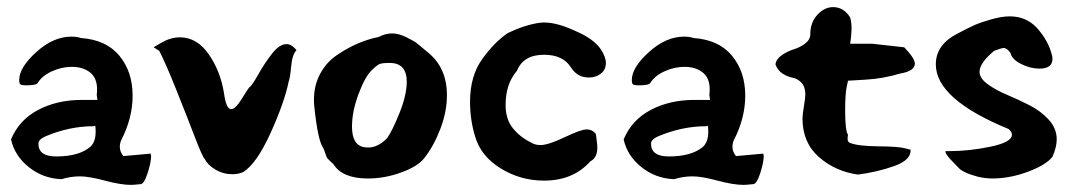

<svg xmlns="http://www.w3.org/2000/svg" viewBox="-20 -503 3029 540"><path d="M11 -111Q34 -166 87.5 -194Q141 -222 210 -222H254L252 -237Q253 -242 253 -252Q253 -284 233 -299.5Q213 -315 182 -315Q153 -315 125 -302Q97 -289 85 -268Q78 -263 53 -263Q41 -263 37.5 -265.5Q34 -268 34 -278Q34 -313 82 -356.5Q130 -400 181 -400Q196 -400 208 -396Q279 -391 316 -346Q353 -301 353 -234Q353 -171 321 -109Q317 -100 317 -90Q317 -76 327 -64L404 -71V-68Q405 -66 405 -65Q405 -46 395 -15.5Q385 15 375 15H374Q356 17 348 17Q320 17 275 5Q230 -7 205 -7Q178 -7 153 1Q101 -1 61 -33Q21 -65 11 -111ZM88 -99Q88 -63 138 -63Q202 -63 234 -90Q249 -104 249 -132Q249 -143 248 -149H246Q245 -148 243 -148Q176 -148 109 -120Q88 -111 88 -99Z M412 -370 434 -383Q460 -398 486 -398Q534 -398 567 -350.5Q600 -303 610 -241Q616 -196 630 -196Q642 -196 660 -225Q678 -254 680 -256Q688 -261 706 -293Q724 -325 745 -352Q766 -379 786 -379Q800 -379 814 -362Q802 -350 799 -317Q796 -284 792 -274Q780 -215 741 -129Q702 -43 664 -19Q650 -13 634 -13Q608 -13 586 -26Q564 -39 556 -56Q550 -60 528 -117.5Q506 -175 476 -250Q446 -325 428 -360Z M863 -223Q863 -263 880.5 -295.5Q898 -328 927.5 -348Q957 -368 986 -380.5Q1015 -393 1045 -399Q1064 -409 1083 -409Q1101 -409 1122.5 -398.5Q1144 -388 1153 -381Q1162 -374 1183 -356Q1237 -313 1237 -235Q1237 -189 1218.5 -140.5Q1200 -92 1173 -58Q1155 -35 1108.5 -18Q1062 -1 1015 -1Q943 -1 918 -41Q906 -52 902 -56.5Q898 -61 895.5 -70Q893 -79 889 -87Q874 -107 864 -203Q863 -210 863 -223ZM970 -147Q970 -94 1005 -89Q1007 -89 1010 -88.5Q1013 -88 1014 -88Q1044 -88 1069 -115Q1083 -134 1103.5 -185Q1124 -236 1124 -273Q1124 -326 1076 -326Q1055 -326 1048 -323Q1040 -320 1025 -305Q1006 -286 988 -237.5Q970 -189 970 -147Z M1302 -217Q1302 -289 1336 -336.5Q1370 -384 1408 -410Q1456 -433 1498 -439Q1538 -444 1598 -416Q1650 -394 1670 -364Q1684 -343 1684 -326Q1684 -307 1670 -296Q1656 -285 1636 -285Q1604 -285 1586 -313Q1564 -349 1510 -349Q1452 -349 1434 -304Q1402 -267 1402 -208Q1402 -168 1422 -143Q1442 -118 1472 -103Q1484 -95 1500 -95Q1522 -95 1568 -117Q1614 -139 1630 -139Q1646 -139 1656 -126Q1656 -125 1658 -110Q1660 -95 1660 -88Q1660 -59 1640 -49Q1592 5 1510 5Q1444 5 1388 -29.5Q1332 -64 1316 -120Q1302 -166 1302 -217Z M1734 -111Q1757 -166 1810.5 -194Q1864 -222 1933 -222H1977L1975 -237Q1976 -242 1976 -252Q1976 -284 1956 -299.5Q1936 -315 1905 -315Q1876 -315 1848 -302Q1820 -289 1808 -268Q1801 -263 1776 -263Q1764 -263 1760.5 -265.5Q1757 -268 1757 -278Q1757 -313 1805 -356.5Q1853 -400 1904 -400Q1919 -400 1931 -396Q2002 -391 2039 -346Q2076 -301 2076 -234Q2076 -171 2044 -109Q2040 -100 2040 -90Q2040 -76 2050 -64L2127 -71V-68Q2128 -66 2128 -65Q2128 -46 2118 -15.5Q2108 15 2098 15H2097Q2079 17 2071 17Q2043 17 1998 5Q1953 -7 1928 -7Q1901 -7 1876 1Q1824 -1 1784 -33Q1744 -65 1734 -111ZM1811 -99Q1811 -63 1861 -63Q1925 -63 1957 -90Q1972 -104 1972 -132Q1972 -143 1971 -149H1969Q1968 -148 1966 -148Q1899 -148 1832 -120Q1811 -111 1811 -99Z M2161 -322Q2163 -337 2179 -348Q2195 -359 2213 -364.5Q2231 -370 2245 -381Q2259 -392 2259 -407Q2259 -440 2279 -461.5Q2299 -483 2323 -483Q2353 -483 2371 -454Q2375 -441 2375 -422Q2375 -414 2373 -394L2371 -380H2433L2523 -370Q2553 -339 2553 -324Q2553 -303 2511 -296Q2465 -282 2415 -279L2365 -276L2361 -257Q2357 -237 2357 -192Q2357 -135 2365 -124Q2361 -104 2371 -101Q2393 -92 2450 -91.5Q2507 -91 2525 -86L2541 -82Q2543 -53 2495 -36Q2447 -19 2393 -12Q2329 -21 2283 -61.5Q2237 -102 2237 -170Q2237 -180 2241 -204Q2245 -228 2245 -237Q2245 -259 2234 -270.5Q2223 -282 2209 -284.5Q2195 -287 2181 -296Q2167 -305 2161 -322Z M2612 -322Q2612 -377 2672 -408Q2704 -425 2721 -432.5Q2738 -440 2767.5 -448.5Q2797 -457 2820 -457Q2865 -457 2895 -426Q2929 -389 2939 -346Q2940 -343 2940 -337Q2940 -310 2903 -310Q2878 -310 2852 -323Q2826 -336 2822 -354Q2812 -368 2803 -368Q2797 -368 2776 -360Q2735 -326 2735 -301Q2735 -283 2757.5 -266.5Q2780 -250 2812 -236.5Q2844 -223 2875.5 -207Q2907 -191 2929.5 -166.5Q2952 -142 2952 -111Q2952 -89 2940 -62Q2922 -39 2871 -20Q2820 -1 2771 -1Q2752 -1 2730 -6Q2708 -12 2695.5 -18Q2683 -24 2680 -27L2652 -56Q2638 -72 2639 -78H2652Q2706 -78 2766 -90.5Q2826 -103 2826 -124Q2826 -132 2817 -140Q2612 -224 2612 -322Z"/></svg>

Font: NaniFont Regular
Style: Regular
Weight: 400
Designer: Nanigashitei
Version: Version 1.036